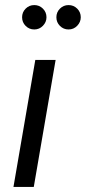

<svg xmlns="http://www.w3.org/2000/svg" viewBox="-20 -736 338 756"><path d="M119 -500H199L113 0H33ZM115 -716Q135 -716 149 -702Q163 -688 163 -668Q163 -649 149 -634.5Q135 -620 115 -620Q95 -620 81 -634Q67 -648 67 -668Q67 -688 81 -702Q95 -716 115 -716ZM250 -716Q270 -716 284 -702Q298 -688 298 -668Q298 -649 284 -634.5Q270 -620 250 -620Q230 -620 216 -634Q202 -648 202 -668Q202 -688 216 -702Q230 -716 250 -716Z"/></svg>

Font: Oak Sans
Style: Italic
Weight: 400
Italic angle: -9.49998°
Foundry: Erik Kennedy, Walven
Version: Version 1.000